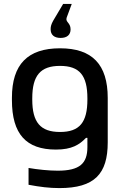

<svg xmlns="http://www.w3.org/2000/svg" viewBox="-20 -756 600 982"><path d="M41 -256V-244C41 -70 114 9 266 9C348 9 386 -16 420 -51H427V-4C427 80 388 117 275 117C230 117 172 111 126 103V189C184 200 233 206 284 206C464 206 531 133 531 -28V-255C531 -426 452 -509 287 -509C122 -509 41 -427 41 -256ZM145 -247V-253C145 -370 187 -419 287 -419C387 -419 427 -370 427 -253V-247C427 -130 387 -81 287 -81C187 -81 145 -130 145 -247ZM239 -606C239 -578 257 -562 290 -562C323 -562 341 -578 341 -606C341 -641 313 -642 321 -666L347 -736H303L252 -650C242 -632 239 -620 239 -608Z"/></svg>

Font: LT Wave Text Medium
Style: Regular
Weight: 500
Designer: Daniel Lyons
Version: Version 2.5 (Glyphs App)